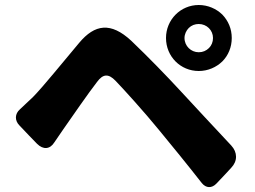

<svg xmlns="http://www.w3.org/2000/svg" viewBox="-20 -765 1020 768"><path d="M816 -573C805 -562 791 -556 775 -556C744 -556 718 -581 718 -613C718 -628 725 -643 735 -653C746 -664 760 -669 775 -669C807 -669 832 -644 832 -613C832 -597 826 -583 816 -573ZM869 -519C893 -543 907 -576 907 -613C907 -650 893 -682 869 -707C845 -730 812 -745 775 -745C702 -745 644 -686 644 -613C644 -539 702 -481 775 -481C812 -481 845 -496 869 -519ZM881 -68 905 -94C931 -121 930 -156 905 -183C837 -256 758 -340 704 -399C644 -464 574 -536 505 -602C423 -678 359 -668 297 -594C226 -510 155 -421 112 -377C92 -358 76 -343 60 -328C39 -310 38 -283 58 -263L96 -223L128 -190C153 -165 180 -168 197 -195C209 -212 222 -231 234 -249C271 -302 333 -392 368 -437C392 -470 414 -471 442 -442C474 -409 559 -315 616 -245C663 -188 730 -106 787 -33C804 -12 827 -11 846 -31Z"/></svg>

Font: GenSenRounded2 TW H
Style: Regular
Weight: 900
Version: Version 2.100;PS 2.1;hotconv 16.6.51;makeotf.lib2.5.65220 DE